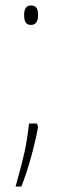

<svg xmlns="http://www.w3.org/2000/svg" viewBox="-20 -552 216 701"><path d="M93 -532Q107 -532 113 -523.5Q119 -515 119 -497Q119 -461 93 -461Q79 -461 73.5 -470.5Q68 -480 68 -497Q68 -532 93 -532ZM119 -88Q110 -39 94 19.5Q78 78 58 129H37Q61 43 70 1Q79 -41 86 -101H115Z"/></svg>

Font: Noto Sans Display Thin Cond
Style: Regular
Weight: 250
Width: 3
Designer: Monotype Design team
Foundry: Monotype Imaging Inc.
Version: Version 1.000